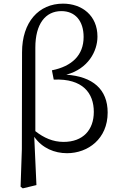

<svg xmlns="http://www.w3.org/2000/svg" viewBox="-20 -827 656 1054"><path d="M174 -566C174 -695 229 -766 317 -766C393 -766 439 -712 439 -624C439 -524 375 -463 265 -441L275 -390C435 -397 495 -315 495 -213C495 -114 436 -48 329 -48C271 -48 221 -70 174 -107ZM100 -8 93 198 105 207 180 189 168 -76C212 -13 280 14 348 14C463 14 571 -65 571 -209C571 -337 489 -407 344 -417C464 -449 515 -546 515 -626C515 -742 430 -807 326 -807C192 -807 101 -705 101 -540Z"/></svg>

Font: Noto Serif CJK JP
Style: Regular
Weight: 400
Designer: Ryoko NISHIZUKA 西塚涼子 (kana & ideographs); Frank Grießhammer (Latin, Greek & Cyrillic); Wenlong ZHANG 张文龙 (bopomofo); San
Foundry: Adobe Systems Incorporated
Version: Version 1.000;PS 1;hotconv 16.6.53;makeotf.lib2.5.65590